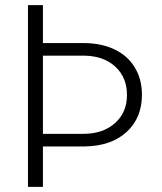

<svg xmlns="http://www.w3.org/2000/svg" viewBox="-20 -731 633 751"><path d="M147.9 -710.9V-562.5H306.6Q376.5 -562.5 428.2 -537.6Q480 -512.7 507.6 -466.6Q535.2 -420.4 535.2 -360.4Q535.2 -270 475.6 -215.1Q416 -160.2 313 -158.2H147.9V0H89.4V-710.9ZM147.9 -513.2V-207.5H306.2Q382.8 -207.5 429.7 -249.3Q476.6 -291 476.6 -359.4Q476.6 -427.7 431.9 -469.5Q387.2 -511.2 313.5 -513.2Z"/></svg>

Font: SteelSelectRoboto
Style: Regular
Weight: 300
Designer: Google
Version: Version 2.137; 2017